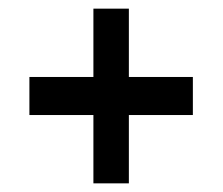

<svg xmlns="http://www.w3.org/2000/svg" viewBox="-20 -557 515 444"><path d="M48 -379V-291H196V-133H278V-291H426V-379H278V-537H196V-379Z"/></svg>

Font: LT Wave Alt Medium
Style: Regular
Weight: 500
Designer: Daniel Lyons
Version: Version 2.5 (Glyphs App)